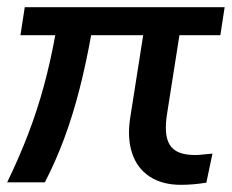

<svg xmlns="http://www.w3.org/2000/svg" viewBox="-26 -508 647 535"><path d="M478 7Q426 7 391 -16Q356 -39 342 -81.5Q328 -124 337 -181L373 -410H228Q213 -327 194.5 -255.5Q176 -184 152.5 -121Q129 -58 99 0H-6Q27 -68 52.5 -134.5Q78 -201 96.5 -269.5Q115 -338 128 -410H31L43 -488H600L588 -410H474L440 -194Q435 -164 436.5 -141.5Q438 -119 447 -104.5Q456 -90 473.5 -83Q491 -76 518 -76Q528 -76 540 -77.5Q552 -79 566 -80L549 1Q530 4 513 5.5Q496 7 478 7Z"/></svg>

Font: Nunito Sans 12pt SemiBold
Style: Italic
Weight: 600
Italic angle: -9°
Designer: Vernon Adams
Foundry: Vernon Adams
Version: Version 3.101;gftools[0.9.27]